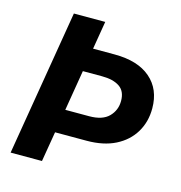

<svg xmlns="http://www.w3.org/2000/svg" viewBox="-99 -739 780 828"><g transform="rotate(15 291.5 -325.0)"><path d="M21.7 0 130 -650H270L249.2 -525H345Q449.2 -525 505.8 -476.2Q562.5 -427.5 562.5 -341.7Q562.5 -281.7 534.2 -234.6Q505.8 -187.5 452.9 -160.8Q400 -134.2 325 -134.2H184.2L161.7 0ZM201.7 -239.2H308.3Q367.5 -239.2 395.8 -267.9Q424.2 -296.7 424.2 -338.3Q424.2 -381.7 395.8 -400.8Q367.5 -420 317.5 -420H231.7Z"/></g></svg>

Font: Familjen Grotesk
Style: Bold Italic
Weight: 700
Italic angle: -9.46201°
Designer: Anders Wikstroem, Jonas Baeckman, Matilda Gysing, Kristian Moeller
Foundry: Familjen STHLM AB
Version: Version 2.002; ttfautohint (v1.8.4.7-5d5b)